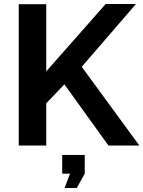

<svg xmlns="http://www.w3.org/2000/svg" viewBox="-20 -730 719 963"><path d="M304 213 331 141H292V47H405V141L365 213ZM74 0V-709H212V-372L510 -710H662L390 -395L679 0H524L303 -307L212 -212V0Z"/></svg>

Font: PTCRaleway
Style: Bold
Weight: 700
Designer: Matt McInerney, Pablo Impallari, Rodrigo Fuenzalida
Foundry: Matt McInerney, Pablo Impallari, Rodrigo Fuenzalida
Version: Version 3.000g; ttfautohint (v1.5) -l 8 -r 28 -G 28 -x 14 -D